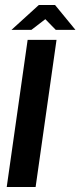

<svg xmlns="http://www.w3.org/2000/svg" viewBox="-20 -751 323 771"><path d="M7 0 91 -591H207L123 0ZM26 -631 136 -731H201L283 -631H204L162 -674L106 -631Z"/></svg>

Font: Alumni Sans
Style: Bold Italic
Weight: 700
Italic angle: -8°
Designer: Robert E. Leuschke
Foundry: Robert E. Leuschke
Version: Version 1.016